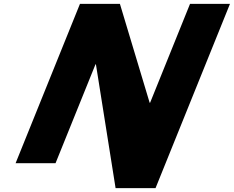

<svg xmlns="http://www.w3.org/2000/svg" viewBox="-20 -845 1211 994"><path d="M474.4 -512H476.6L578.4 129H785.2L1170.6 -825H963.8L757 -313H754.8L600.8 -825H394L60.7 0H267.5Z"/></svg>

Font: Hussar
Style: BdWideOblFour
Weight: 700
Foundry: Cannot Into Space Fonts
Version: Version 2.00